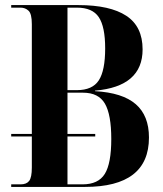

<svg xmlns="http://www.w3.org/2000/svg" viewBox="-20 -734 640 754"><path d="M24 0V-10H61Q84 -10 94.5 -23.5Q105 -37 105 -76V-198H24V-208H105V-639Q105 -680 92 -692Q79 -704 61 -704H24V-714H288Q412 -714 476 -672Q540 -630 540 -540Q540 -394 353 -378V-376Q461 -370 513 -325Q565 -280 565 -194Q565 0 314 0ZM282 -380Q343 -380 368 -418.5Q393 -457 393 -544Q393 -629 368 -666.5Q343 -704 282 -704H245V-380ZM304 -10Q366 -10 391.5 -51Q417 -92 417 -188Q417 -284 392 -327Q367 -370 306 -370H245V-208H354V-198H245V-10Z"/></svg>

Font: Noto Serif Display Condensed
Style: Bold
Weight: 700
Width: 3
Designer: Monotype Design Team
Foundry: Monotype Imaging Inc.
Version: Version 2.009